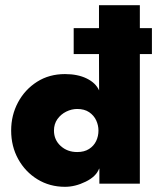

<svg xmlns="http://www.w3.org/2000/svg" viewBox="-20 -708 622 740"><path d="M230.5 12Q171.5 12 124.5 -16.8Q77.5 -45.5 50.2 -94.8Q23 -144 23 -205Q23 -264 49.5 -313.5Q76 -363 122.8 -392.8Q169.5 -422.5 230.5 -422.5Q279.5 -422.5 314.2 -405.5Q349 -388.5 362 -359.5L361.5 -499.5H264V-599.5H361.5V-688H519V-599.5H565.5V-499.5H519V0H363V-58H362Q350.5 -27.5 310.2 -7.8Q270 12 230.5 12ZM277.5 -122Q305 -122 323.2 -133.8Q341.5 -145.5 350.5 -164.2Q359.5 -183 359.5 -205Q359.5 -225 350.8 -244Q342 -263 323.8 -275.5Q305.5 -288 277.5 -288Q256 -288 235.2 -277.8Q214.5 -267.5 201.2 -248.8Q188 -230 188 -205Q188 -169 213.8 -145.5Q239.5 -122 277.5 -122Z"/></svg>

Font: Lucymar Sans ExtraBold
Style: Regular
Weight: 800
Foundry: The League of Moveable Type (original font) / Main changes by Cristiano Sobral with portions from Mirco Monsees
Version: Version 2.001;August 30, 2020;FontCreator 13.0.0.2681 64-bit